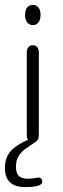

<svg xmlns="http://www.w3.org/2000/svg" viewBox="-30 -571 257 781"><path d="M104 -551Q89 -551 80.5 -540.5Q72 -530 72 -510Q72 -491 80.5 -480Q89 -469 104 -469Q118 -469 126.5 -480Q135 -491 135 -510Q135 -530 126.5 -540.5Q118 -551 104 -551ZM79 -22Q79 -8 85.5 0Q92 8 103 8Q115 8 121.5 0Q128 -8 128 -22V-357Q128 -371 121.5 -379Q115 -387 103 -387Q92 -387 85.5 -379Q79 -371 79 -357ZM87 -4Q33 20 11.5 46Q-10 72 -10 112Q-10 190 72 190Q108 190 125 184.5Q142 179 142 168Q142 160 137.5 155.5Q133 151 125 151Q125 151 123.5 151.5Q122 152 120 152Q109 154 100.5 155Q92 156 84 156Q58 156 46.5 144.5Q35 133 35 107Q35 79 47 61.5Q59 44 77.5 31.5Q96 19 115 6Z"/></svg>

Font: Beiruti Light
Style: Regular
Weight: 300
Designer: Arlette Boutros
Foundry: Boutros
Version: Version 1.41